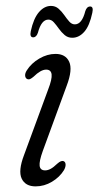

<svg xmlns="http://www.w3.org/2000/svg" viewBox="-20 -638 342 666"><path d="M136.5 -47Q145.5 -47 155.5 -52.2Q165.5 -57.5 179 -70.5Q193 -83 201.5 -78.5Q207 -76 207.5 -67.5Q208 -59 202 -48Q187 -23.5 160.2 -7.5Q133.5 8.5 103.5 8.5Q68 8.5 55.2 -18.5Q42.5 -45.5 63.5 -100.5L147 -327.5Q161 -363.5 159 -380Q157 -396.5 140 -396.5Q121.5 -396.5 96.5 -372Q90 -366.5 84.8 -364Q79.5 -361.5 74 -364Q68 -367 67.2 -375.5Q66.5 -384 73 -394Q88.5 -418.5 116.2 -434.8Q144 -451 172.5 -451Q207.5 -451 220 -423.8Q232.5 -396.5 211.5 -341L128.5 -114.5Q115.5 -78.5 117.5 -62.8Q119.5 -47 136.5 -47ZM230.6 -507Q215.3 -507 204.2 -516.5Q193.1 -526 184.2 -538.5Q175.4 -551 166.9 -560.5Q158.5 -570 147.8 -570Q123.5 -570 111.5 -524.5Q106.2 -508.5 95.1 -508.5Q82.3 -508.5 86.8 -530Q96.3 -574 115 -595.8Q133.8 -617.5 156.8 -617.5Q172.1 -617.5 183.2 -607.8Q194.3 -598 203 -585.5Q211.6 -573 220.3 -563.2Q228.9 -553.5 239.6 -553.5Q264.3 -553.5 275.9 -599.5Q281.2 -615.5 292.8 -615.5Q305.1 -615.5 300.2 -593.5Q290.7 -548.5 272.4 -527.8Q254 -507 230.6 -507Z"/></svg>

Font: Fraunces 72pt SuperSoft Light
Style: Italic
Weight: 300
Italic angle: -16°
Version: Version 1.000;[b76b70a41]